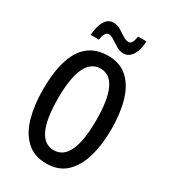

<svg xmlns="http://www.w3.org/2000/svg" viewBox="-220 -1016 1002 1133"><g transform="rotate(30 281.5 -450.0)"><path d="M515 -358Q515 -252 491 -169Q467 -86 416 -38Q365 10 282 10Q199 10 147 -38.5Q95 -87 71.5 -170.5Q48 -254 48 -359Q48 -724 282 -724Q365 -724 416.5 -676.5Q468 -629 491.5 -546.5Q515 -464 515 -358ZM151 -358Q151 -80 281 -80Q411 -80 411 -358Q411 -636 282 -636Q151 -636 151 -358ZM130 -779Q132 -810 140.5 -840Q149 -870 166.5 -889.5Q184 -909 214 -909Q239 -909 261.5 -895Q284 -881 304.5 -867.5Q325 -854 344 -854Q359 -854 366.5 -869Q374 -884 378 -910H435Q432 -847 409 -813.5Q386 -780 352 -780Q327 -780 303.5 -794Q280 -808 259 -822Q238 -836 222 -836Q195 -836 186 -779Z"/></g></svg>

Font: Noto Sans ExtraCondensed Medium
Style: Regular
Weight: 500
Width: 2
Designer: Monotype Design Team
Foundry: Monotype Imaging Inc.
Version: Version 2.013; ttfautohint (v1.8.4.7-5d5b)